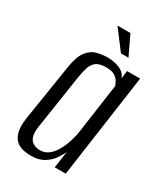

<svg xmlns="http://www.w3.org/2000/svg" viewBox="-165 -713 691 795"><g transform="rotate(30 181.0 -315.0)"><path d="M115.3 8Q101.1 8 82.1 4.9Q63.1 1.8 47.2 -10.1Q31.2 -22 23.3 -48.1Q15.4 -74.2 22.7 -121L64.5 -386Q72.9 -440.7 92.4 -465.5Q111.9 -490.3 137.2 -496.9Q162.5 -503.6 187.6 -503.6Q220.5 -503.6 246.8 -492.1Q273.2 -480.5 280.2 -456.2L285.2 -495H347.6L277.6 0H225L236.5 -79.8Q228.5 -61.3 213.8 -41Q199.1 -20.7 175.3 -6.3Q151.4 8 115.3 8ZM135.5 -30.4Q157.9 -30.4 174.7 -42.8Q191.5 -55.2 203.3 -74.2Q215.1 -93.2 222.8 -114.2Q230.5 -135.2 234.7 -152.7Q238.9 -170.2 239.9 -179.3L273.6 -417.1Q271.6 -422.4 266 -433.7Q260.5 -445 246.4 -455.1Q232.4 -465.3 202.8 -465.3Q172 -465.3 156.1 -453.4Q140.2 -441.6 133.8 -420.8Q127.4 -399.9 122.6 -371.8L82.9 -110.9Q79.1 -83.5 83.6 -67Q88.1 -50.4 97.6 -42.9Q107.2 -35.4 117.6 -32.9Q128.1 -30.4 135.5 -30.4ZM226.5 -545.7 156.6 -638.2H218.5L262.5 -545.7Z"/></g></svg>

Font: Alumni Sans Thin
Style: Italic
Weight: 100
Italic angle: -8°
Designer: Robert E. Leuschke
Foundry: Robert E. Leuschke
Version: Version 1.016